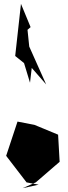

<svg xmlns="http://www.w3.org/2000/svg" viewBox="-20 -815 356 998"><path d="M98 163 166 133 290 26 282 -115 159 -166 71 -183 12 -5 118 133 181 145ZM220 -376 132 -573 123 -660 139 -674 89 -795 59 -524 105 -487 136 -385 145 -462Z"/></svg>

Font: Asimov Silicon
Style: Regular
Weight: 400
Designer: Google
Version: Version 2.000980; 2014